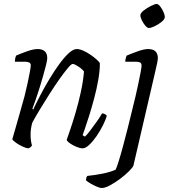

<svg xmlns="http://www.w3.org/2000/svg" viewBox="-20 -747 860 967"><path d="M124 0Q113 0 94.5 -8.5Q76 -17 60.5 -28Q45 -39 42 -46Q46 -60 55.5 -92.5Q65 -125 77.5 -169.5Q90 -214 104 -264Q112 -296 119 -328.5Q126 -361 130.5 -385.5Q135 -410 135 -417Q135 -428 127.5 -432Q120 -436 108 -436H55Q55 -452 61 -467Q86 -478 117.5 -489Q149 -500 169 -500Q218 -500 218 -454Q218 -445 212.5 -422Q207 -399 198 -367.5Q189 -336 179 -303.5Q169 -271 159 -243Q149 -215 143 -199L147 -195Q163 -229 184.5 -270Q206 -311 230.5 -351.5Q255 -392 279.5 -425.5Q304 -459 326.5 -479.5Q349 -500 367 -500Q381 -500 400 -491.5Q419 -483 437 -470.5Q455 -458 468 -446Q481 -434 483 -428Q483 -391 475 -345Q467 -299 454.5 -252.5Q442 -206 429.5 -165.5Q417 -125 407.5 -98.5Q398 -72 396 -66L408 -59Q417 -67 433.5 -88.5Q450 -110 467 -134Q484 -158 494 -176Q503 -176 509.5 -171.5Q516 -167 518 -164Q512 -143 498 -115Q484 -87 466 -61Q448 -35 429.5 -17.5Q411 0 396 0Q383 0 365 -7.5Q347 -15 332.5 -25Q318 -35 316 -43Q320 -54 332.5 -90.5Q345 -127 360 -177.5Q375 -228 387 -283Q399 -338 403 -387Q392 -401 373 -413Q354 -425 346 -425Q339 -425 321 -403.5Q303 -382 279 -348Q255 -314 229.5 -274Q204 -234 181 -196Q158 -158 143 -130Q134 -101 134 -68Q134 -54 135.5 -41.5Q137 -29 141 -14Q139 -11 135 -7Q131 -3 124 0ZM492 200Q484 200 467.5 193Q451 186 435.5 177Q420 168 413 161Q414 145 420 139Q459 135 496.5 127.5Q534 120 562 108Q567 99 577 67.5Q587 36 599 -8.5Q611 -53 623.5 -102.5Q636 -152 647 -198Q654 -225 662 -259.5Q670 -294 677 -327Q684 -360 688.5 -384.5Q693 -409 693 -417Q693 -428 686 -432Q679 -436 667 -436H611Q611 -443 613 -452Q615 -461 618 -467Q644 -478 675 -489Q706 -500 726 -500Q775 -500 775 -454Q775 -448 771.5 -429.5Q768 -411 762 -387L652 87Q648 97 629 116Q610 135 584.5 154Q559 173 534 186.5Q509 200 492 200ZM730 -606Q722 -606 712 -617.5Q702 -629 694.5 -644.5Q687 -660 687 -670Q687 -681 703.5 -694Q720 -707 740 -717Q760 -727 769 -727Q777 -727 786.5 -715Q796 -703 803 -687.5Q810 -672 810 -661Q810 -650 794 -637Q778 -624 759 -615Q740 -606 730 -606Z"/></svg>

Font: Texturina Light
Style: Italic
Weight: 300
Italic angle: -11°
Designer: Guillermo Torres Carreño
Foundry: Omnibus-Type
Version: Version 1.002; ttfautohint (v1.8.3)